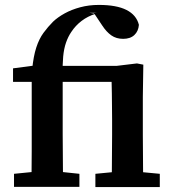

<svg xmlns="http://www.w3.org/2000/svg" viewBox="-20 -760 704 781"><path d="M37 0V-53L138 -63H208L303 -53V0ZM108 0Q108 -36 108.5 -72Q109 -108 109 -144Q109 -180 109 -215V-427H33V-482L147 -497L111 -479Q116 -531 127.5 -566.5Q139 -602 157 -626.5Q175 -651 196 -672Q215 -690 243 -705.5Q271 -721 306.5 -730.5Q342 -740 382 -740Q454 -740 494.5 -719.5Q535 -699 545 -659Q543 -633 526.5 -617.5Q510 -602 481 -602Q453 -602 433 -616Q413 -630 396 -656L362 -707L375 -708H343L369 -704Q337 -694 312 -675Q287 -656 270 -630Q257 -611 248.5 -586.5Q240 -562 237 -530Q234 -498 235 -456V-215Q235 -180 235.5 -144Q236 -108 236 -72Q236 -36 237 0ZM368 1V-53L472 -63H524L630 -53V1ZM434 1Q435 -29 435 -66Q435 -103 435.5 -141Q436 -179 436 -211V-275Q436 -305 435.5 -330.5Q435 -356 435 -380Q435 -404 434 -427H179V-492H454L537 -502L563 -497L561 -366V-211Q561 -178 561.5 -140Q562 -102 562 -65.5Q562 -29 563 1Z"/></svg>

Font: Source Serif 4 SemiBold
Style: Regular
Weight: 600
Designer: Frank Grießhammer
Foundry: Adobe Systems Incorporated
Version: Version 4.004;hotconv 1.0.116;makeotfexe 2.5.65601